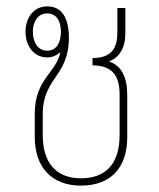

<svg xmlns="http://www.w3.org/2000/svg" viewBox="-20 -574 499 602"><path d="M234 8C326 8 379 -47 379 -144V-274C379 -331 362 -367 323 -381V-382C354 -394 373 -423 373 -470V-549H348V-474C348 -429 335 -392 270 -392V-369C336 -369 355 -332 355 -277V-150C355 -59 310 -15 234 -15C153 -15 114 -67 114 -150V-215C114 -332 196 -333 196 -456C196 -519 173 -554 128 -554C86 -554 60 -519 60 -474C60 -430 86 -394 128 -394C144 -394 158 -400 169 -411C159 -348 89 -327 89 -218V-144C89 -53 139 8 234 8ZM128 -415C101 -415 83 -439 83 -474C83 -509 101 -532 128 -532C156 -532 171 -509 171 -474C171 -439 156 -415 128 -415Z"/></svg>

Font: Noto Sans Thai Looped Condensed Thin
Style: Regular
Weight: 100
Width: 3
Designer: Sasikarn Vongin, Ben Mitchell
Foundry: The Fontpad Ltd
Version: Version 1.001